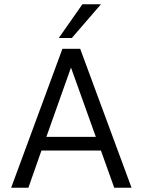

<svg xmlns="http://www.w3.org/2000/svg" viewBox="-20 -878 666 898"><path d="M452.1 -857.9 315.9 -700.2H254.9L365.2 -857.9ZM595.2 0H514.2L452.1 -173.8H173.8L112.8 0H32.2L272 -649.9H355ZM312 -562 196.8 -237.8H428.2Z"/></svg>

Font: Overused Grotesk
Style: Regular
Weight: 400
Version: Version 0.002